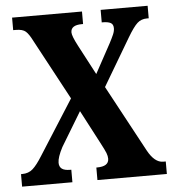

<svg xmlns="http://www.w3.org/2000/svg" viewBox="-52 -762 735 810"><g transform="rotate(-5 316.0 -357.0)"><path d="M9 -53H14Q41 -53 59 -69Q77 -85 100 -122L247 -353L110 -608Q95 -638 82 -649.5Q69 -661 40 -661H29V-714H325V-661H320Q273 -661 273 -630Q273 -615 295 -573L362 -446L430 -571Q441 -592 447 -606Q453 -620 453 -632Q453 -649 441.5 -655Q430 -661 408 -661H404V-714H603V-661H595Q571 -661 554.5 -646Q538 -631 513 -589L394 -388L546 -106Q575 -53 611 -53H622V0H328V-53H331Q381 -53 381 -86Q381 -97 376 -110Q371 -123 354 -155L280 -296L193 -152Q171 -110 171 -87Q171 -70 182 -61.5Q193 -53 218 -53H222V0H9Z"/></g></svg>

Font: Noto Serif CondExtraBold
Style: Regular
Weight: 800
Width: 3
Designer: Monotype Design Team
Foundry: Monotype Imaging Inc.
Version: Version 1.001